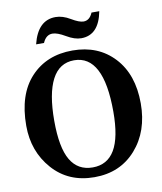

<svg xmlns="http://www.w3.org/2000/svg" viewBox="-101 -1034 949 1124"><g transform="rotate(-10 373.5 -471.5)"><path d="M369.6 9.8Q215.3 9.8 121.3 -96.7Q27.3 -203.1 27.3 -355.5Q27.3 -541.5 121.3 -642.3Q215.3 -743.2 369.6 -743.2Q522.5 -743.2 616.5 -642.3Q710.4 -541.5 710.4 -369.1Q710.4 -203.1 616.5 -96.7Q522.5 9.8 369.6 9.8ZM369.1 -48.3Q456.5 -48.3 500.2 -122.3Q543.9 -196.3 543.9 -349.1Q543.9 -517.1 500.2 -601.1Q456.5 -685.1 369.1 -685.1Q281.2 -685.1 237.5 -601.1Q193.8 -517.1 193.8 -356.4Q193.8 -196.3 237.5 -122.3Q281.2 -48.3 369.1 -48.3ZM434.1 -804.7Q395 -804.7 347.7 -832.8Q300.3 -860.8 271.5 -860.8Q233.4 -860.8 213.9 -815.4H167Q200.7 -953.1 306.2 -953.1Q348.1 -953.1 393.3 -926Q438.5 -898.9 464.4 -898.9Q500.5 -898.9 518.6 -942.4H564.9Q538.6 -804.7 434.1 -804.7Z"/></g></svg>

Font: Munson
Style: Bold
Weight: 700
Designer: Paul James MIller
Foundry: High-Logic / Made with FontCreator
Version: Version 2.10;May 5, 2019;FontCreator 11.5.0.2430 64-bit